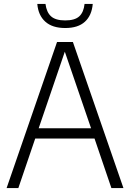

<svg xmlns="http://www.w3.org/2000/svg" viewBox="-20 -953 658 973"><path d="M13.5 0 269 -740H349.5L605.5 0H544.5L459 -251H158.5L73 0ZM176 -303H441.5L308.5 -691ZM310.5 -811Q245.5 -811 209.8 -843Q174 -875 169 -933H210.5Q216 -890.5 239 -870Q262 -849.5 310.5 -849.5Q359 -849.5 381.5 -870Q404 -890.5 408.5 -933H450Q445 -874.5 410.2 -842.8Q375.5 -811 310.5 -811Z"/></svg>

Font: Encode Sans SmCnd Lt
Style: Regular
Weight: 300
Width: 4
Designer: Multiple Designers
Foundry: Impallari Type
Version: Version 3.002; ttfautohint (v1.8.3) -l 8 -r 50 -G 200 -x 14 